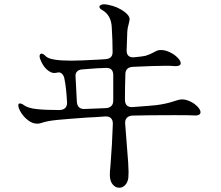

<svg xmlns="http://www.w3.org/2000/svg" viewBox="-20 -821 1040 902"><path d="M499 -43Q507 -144 510 -237Q511 -256 501.5 -265.5Q492 -275 474 -274Q426 -270 392 -269Q294 -262 248 -257.5Q202 -253 173 -243Q164 -240 155 -240Q133 -240 112.5 -255.5Q92 -271 79 -292Q66 -313 66 -326Q66 -335 73 -335Q82 -335 94 -326Q112 -313 152.5 -308.5Q193 -304 260 -304Q296 -306 295 -340Q291 -412 283 -449Q281 -463 273.5 -472Q266 -481 255 -481Q252 -481 244 -479Q241 -478 235 -478Q218 -478 199 -495.5Q180 -513 169 -543Q166 -551 166 -556Q166 -569 176 -569Q183 -569 196 -556Q216 -536 316 -536Q352 -536 444 -541Q468 -543 475 -543Q509 -545 509 -576Q509 -628 505 -694Q502 -750 460 -774Q447 -781 447 -789Q447 -794 453.5 -797.5Q460 -801 470 -801Q474 -801 486 -799Q534 -790 568 -763Q589 -746 589 -731Q589 -726 585 -710Q579 -690 578 -673L575 -586Q574 -568 583.5 -559Q593 -550 611 -552Q653 -556 664 -559Q684 -565 704 -576Q714 -582 720.5 -584Q727 -586 737 -586Q756 -586 778 -575.5Q800 -565 814.5 -550Q829 -535 829 -524Q829 -507 790 -511Q785 -512 761 -512Q711 -512 604 -507Q569 -505 569 -472Q567 -416 567 -353Q567 -316 603 -318Q686 -324 714 -327Q760 -333 793 -344Q811 -350 824 -353Q828 -354 835 -354Q854 -354 874.5 -344Q895 -334 908.5 -319.5Q922 -305 922 -294Q922 -285 913 -281Q904 -277 885 -279Q874 -280 800 -280Q676 -280 602 -278Q585 -277 576 -267.5Q567 -258 568 -241L577 -124Q584 -45 584 -13Q584 6 583 14Q580 36 568 48.5Q556 61 540 61Q522 61 509 45Q496 29 496 0Q496 -15 499 -43ZM377 -309Q400 -310 477 -313Q494 -314 503 -323Q512 -332 512 -348V-468Q512 -502 480 -502Q449 -502 367 -495Q350 -494 341.5 -484.5Q333 -475 335 -459L337 -422Q339 -395 341 -344Q343 -308 377 -309Z"/></svg>

Font: Hina Mincho
Style: Regular
Weight: 400
Designer: satsuyako
Foundry: satsuyako
Version: Version 1.100